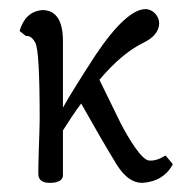

<svg xmlns="http://www.w3.org/2000/svg" viewBox="-20 -395 413 421"><path d="M343 -54C330 -46 318 -42 307 -43C291 -44 263 -89 244 -126L198 -220C231 -259 263 -286 294 -301C317 -312 329 -327 329 -344C329 -360 315 -375 299 -375C272 -375 235 -342 190 -275C157 -224 133 -186 118 -159V-305C118 -350 103 -373 72 -373C47 -370 31 -355 23 -327L37 -316C44 -317 51 -313 57 -302C64 -291 67 -235 67 -132C67 -118 66 -96 65 -65C64 -34 64 -17 64 -14C64 -1 72 6 89 6C108 6 118 0 118 -11V-109C132 -131 145 -151 158 -168C189 -113 215 -68 236 -34C253 -7 271 6 292 6C323 4 346 -10 359 -35Z"/></svg>

Font: GFS Philostratos
Style: Regular
Weight: 400
Designer: George D. Matthiopoulos
Foundry: George D. Matthiopoulos
Version: Version 1.000